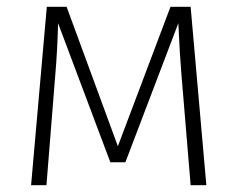

<svg xmlns="http://www.w3.org/2000/svg" viewBox="-20 -542 695 562"><path d="M584 0H538L511 -325Q506 -384 502 -474L347 -67H303L150 -474Q148 -394 142 -325L116 0H71L117 -522H175L325 -114L479 -522H538Z"/></svg>

Font: FiraGO ExtraLight
Style: Regular
Weight: 200
Designer: bBox Type
Foundry: bBox Type GmbH
Version: Version 1.001